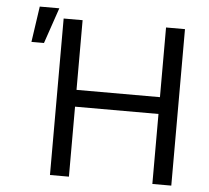

<svg xmlns="http://www.w3.org/2000/svg" viewBox="-54 -831 969 889"><g transform="rotate(5 431.0 -386.5)"><path d="M210.2 -727.3H298.3V-403.4H686.1V-727.3H774.1V0H686.1V-325.3H298.3V0H210.2ZM95.2 -772.7H186.1L129.3 -606.5H71Z"/></g></svg>

Font: Interop
Style: Regular
Weight: 400
Designer: Rasmus Andersson, Google, Jang Haemin
Foundry: jhaemin
Version: Version 1.008